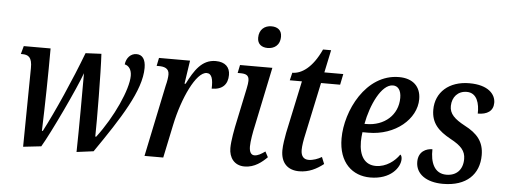

<svg xmlns="http://www.w3.org/2000/svg" viewBox="-50 -895 2737 1041"><g transform="rotate(5 1318.5 -374.5)"><path d="M395 11 487 -1C620 -194 723 -352 723 -475C723 -522 705 -546 673 -546C642 -546 618 -521 614 -485C637 -480 652 -459 652 -426C652 -352 582 -196 494 -81H489C491 -165 489 -432 483 -531L397 -527C341 -379 261 -198 203 -87H198C203 -228 206 -395 206 -536H60L48 -492H55C88 -492 110 -481 109 -420L104 8L202 -3C248 -80 369 -336 398 -418C398 -339 398 -112 395 11Z M845 -388 764 0H866L904 -181C935 -329 1004 -477 1061 -477C1089 -477 1097 -446 1095 -395C1154 -395 1182 -426 1182 -477C1182 -518 1157 -546 1104 -546C1029 -546 990 -484 952 -409H946L965 -536H796L787 -492H799C826 -492 855 -486 855 -451C855 -436 852 -415 845 -388Z M1378 -641C1411 -641 1445 -659 1445 -709C1445 -745 1420 -760 1389 -760C1352 -760 1322 -737 1322 -692C1322 -657 1346 -641 1378 -641ZM1309 10C1364 10 1404 -24 1431 -51L1415 -81C1394 -66 1376 -55 1357 -55C1339 -55 1329 -71 1329 -101C1329 -129 1338 -180 1346 -215L1413 -536H1237L1228 -492H1241C1272 -492 1290 -486 1290 -455C1290 -446 1288 -430 1284 -412L1248 -241C1236 -187 1224 -121 1224 -83C1224 -31 1253 10 1309 10Z M1606 10C1659 10 1701 -12 1738 -41L1723 -78C1703 -66 1676 -56 1652 -56C1626 -56 1610 -72 1610 -107C1610 -128 1615 -160 1623 -195L1683 -477H1787L1799 -536H1696L1722 -659H1678C1631 -556 1572 -519 1523 -519L1513 -477H1579L1518 -191C1513 -164 1506 -124 1506 -95C1506 -27 1544 10 1606 10Z M1993 10C2104 10 2154 -58 2154 -104C2154 -115 2151 -125 2145 -128C2121 -92 2074 -55 2018 -55C1958 -55 1926 -101 1926 -180C1926 -196 1928 -216 1930 -231H1962C2109 -231 2221 -328 2221 -436C2221 -505 2177 -546 2102 -546C1921 -546 1820 -337 1820 -188C1820 -55 1897 10 1993 10ZM1947 -277H1937C1956 -380 2010 -498 2073 -498C2101 -498 2118 -475 2118 -434C2118 -340 2044 -277 1947 -277Z M2389 10C2517 10 2585 -59 2585 -163C2585 -236 2549 -279 2479 -315C2423 -345 2394 -372 2395 -415C2396 -463 2426 -498 2475 -498C2531 -498 2546 -439 2544 -386C2595 -386 2628 -407 2628 -452C2628 -498 2588 -546 2485 -546C2374 -546 2302 -481 2302 -386C2302 -312 2343 -273 2408 -237C2468 -205 2492 -178 2492 -134C2492 -75 2457 -41 2403 -41C2337 -41 2314 -101 2316 -172C2284 -172 2240 -155 2240 -97C2240 -31 2298 10 2389 10Z"/></g></svg>

Font: Noto Serif Condensed Medium
Style: Italic
Weight: 500
Width: 3
Italic angle: -12°
Designer: Monotype Design Team
Foundry: Monotype Imaging Inc.
Version: Version 2.013